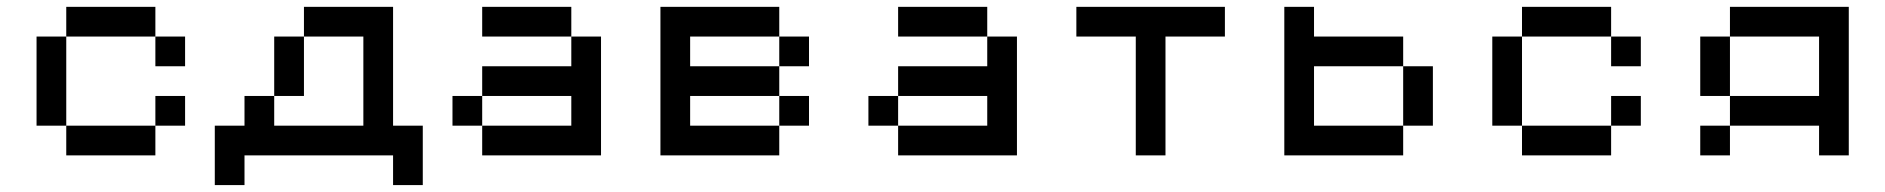

<svg xmlns="http://www.w3.org/2000/svg" viewBox="-20 -454 5509 561"><path d="M434 -347.2H173.6V-434H434ZM434 -347.2H520.8V-260.4H434ZM173.6 -347.2V-86.8H86.8V-347.2ZM173.6 -86.8H434V0H173.6ZM434 -86.8V-173.6H520.8V-86.8Z M781.2 -173.6V-347.2H868.1V-173.6ZM1128.5 -434V-86.8H1215.3V86.8H1128.5V0H694.4V86.8H607.6V-86.8H694.4V-173.6H781.2V-86.8H1041.7V-347.2H868.1V-434Z M1388.9 -173.6V-86.8H1649.3V-173.6ZM1388.9 -173.6V-260.4H1649.3V-347.2H1736.1V0H1388.9V-86.8H1302.1V-173.6ZM1649.3 -347.2H1388.9V-434H1649.3Z M2256.9 -173.6H1996.5V-86.8H2256.9V0H1909.7V-434H2256.9V-347.2H1996.5V-260.4H2256.9ZM2256.9 -347.2H2343.8V-260.4H2256.9ZM2256.9 -173.6H2343.8V-86.8H2256.9Z M2604.2 -173.6V-86.8H2864.6V-173.6ZM2604.2 -173.6V-260.4H2864.6V-347.2H2951.4V0H2604.2V-86.8H2517.4V-173.6ZM2864.6 -347.2H2604.2V-434H2864.6Z M3298.6 0V-347.2H3125V-434H3559V-347.2H3385.4V0Z M4079.9 -86.8V0H3732.6V-434H3819.4V-347.2H4079.9V-260.4H3819.4V-86.8ZM4079.9 -86.8V-260.4H4166.7V-86.8Z M4687.5 -347.2H4427.1V-434H4687.5ZM4687.5 -347.2H4774.3V-260.4H4687.5ZM4427.1 -347.2V-86.8H4340.3V-347.2ZM4427.1 -86.8H4687.5V0H4427.1ZM4687.5 -86.8V-173.6H4774.3V-86.8Z M5034.7 -347.2V-434H5381.9V0H5295.1V-86.8H5034.7V-173.6H5295.1V-347.2ZM5034.7 -86.8V0H4947.9V-86.8ZM5034.7 -347.2V-173.6H4947.9V-347.2Z"/></svg>

Font: 8-bit Operator+ 8
Style: Regular
Weight: 400
Designer: GrandChaos9000
Version: Version 1.3.0 - August 1, 2014